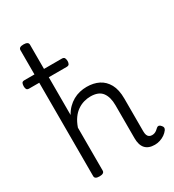

<svg xmlns="http://www.w3.org/2000/svg" viewBox="-226 -1078 1103 1220"><g transform="rotate(-30 325.5 -468.0)"><path d="M546 17Q523 17 505.5 10.5Q488 4 476.5 -9Q465 -22 459.5 -41Q454 -60 454 -84V-326Q454 -386 428.5 -420Q403 -454 343 -454Q319 -454 294.5 -447Q270 -440 247.5 -424.5Q225 -409 207 -384Q189 -359 176 -322V-7Q176 4 167 9.5Q158 15 141 15Q123 15 114.5 9.5Q106 4 106 -7V-931Q106 -942 114.5 -947.5Q123 -953 141 -953Q158 -953 167 -947.5Q176 -942 176 -931V-415Q191 -442 210.5 -461.5Q230 -481 253 -494Q276 -507 301.5 -513Q327 -519 353 -519Q403 -519 441 -500Q479 -481 501.5 -440.5Q524 -400 524 -334V-95Q524 -78 528 -67Q532 -56 540.5 -50.5Q549 -45 561 -45Q571 -45 579.5 -48Q588 -51 596 -57Q604 -63 612 -71Q619 -77 627 -75.5Q635 -74 642 -65Q650 -57 651 -49Q652 -41 646 -32Q635 -17 619 -6Q603 5 584 11Q565 17 546 17ZM32 -692Q17 -692 13 -701Q9 -710 9 -721Q9 -734 13 -743.5Q17 -753 32 -753H307Q322 -753 326.5 -743.5Q331 -734 331 -721Q331 -710 326.5 -701Q322 -692 307 -692Z"/></g></svg>

Font: Playwrite US Modern Light
Style: Regular
Weight: 300
Designer: Veronika Burian, José Scaglione
Foundry: TypeTogether
Version: Version 1.003